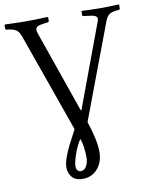

<svg xmlns="http://www.w3.org/2000/svg" viewBox="-95 -716 806 1018"><g transform="rotate(-10 308.5 -207.0)"><path d="M291 21Q270 52.2 255.1 95.7Q240.2 139.2 240.2 160.2Q240.2 173.8 247.1 181.9Q253.9 189.9 265.1 189.9Q283.7 189.9 294.9 169.9Q306.2 149.9 306.2 125Q306.2 60.1 291 21ZM270 -35.2 81.1 -568.8Q71.3 -596.2 54.7 -605.5Q38.1 -614.7 7.8 -617.2Q0 -617.2 0 -625V-642.1L3.9 -646Q5.4 -646 23.7 -645.3Q42 -644.5 66.4 -643.8Q90.8 -643.1 106.9 -643.1Q169.9 -643.1 232.9 -646L234.9 -644V-625Q234.9 -618.7 227.1 -617.2L210 -615.2Q183.1 -612.3 172.6 -606.4Q162.1 -600.6 162.1 -587.9Q162.1 -579.1 166 -568.8L319.8 -127.9H323.2L487.8 -570.8Q493.2 -585 493.2 -589.8Q493.2 -601.6 481.4 -606.9Q469.7 -612.3 439.9 -615.2L421.9 -617.2Q414.1 -618.7 414.1 -625L415 -644L417 -646Q485.8 -643.1 525.9 -643.1Q542 -643.1 563.2 -643.8Q584.5 -644.5 599.4 -645.3Q614.3 -646 615.2 -646L617.2 -644V-625Q617.2 -617.2 608.9 -617.2Q575.7 -614.7 560.8 -605.7Q545.9 -596.7 536.1 -570.8L344.2 -60.1Q378.9 43.5 378.9 105Q378.9 160.6 347.9 196.3Q316.9 231.9 268.1 231.9Q229.5 231.9 210.7 210.2Q191.9 188.5 191.9 157.2Q191.9 135.3 203.1 103.8Q214.4 72.3 227.5 46.1Q240.7 20 270 -35.2Z"/></g></svg>

Font: Common Serif
Style: Regular
Weight: 400
Designer: Philipp H. Poll, Khaled Hosny
Foundry: Stefan Peev, Context Ltd.
Version: Version 1.026